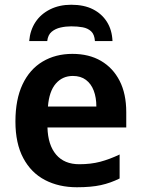

<svg xmlns="http://www.w3.org/2000/svg" viewBox="-20 -779 594 809"><path d="M285 -552Q355 -552 405.5 -522.5Q456 -493 484 -438.5Q512 -384 512 -306V-242H180Q182 -168 216.5 -127.5Q251 -87 314 -87Q363 -87 402.5 -97.5Q442 -108 484 -128V-27Q446 -8 405 1Q364 10 304 10Q228 10 169.5 -20.5Q111 -51 78 -113Q45 -175 45 -267Q45 -360 75 -423.5Q105 -487 159.5 -519.5Q214 -552 285 -552ZM287 -459Q243 -459 215 -426.5Q187 -394 182 -330H386Q386 -368 375 -397Q364 -426 342 -442.5Q320 -459 287 -459ZM280 -759Q334 -759 371.5 -740Q409 -721 430.5 -687Q452 -653 454 -606H380Q378 -634 364 -647Q350 -660 328.5 -664Q307 -668 280 -668Q257 -668 235 -663Q213 -658 197.5 -645Q182 -632 179 -606H103Q107 -652 129.5 -686Q152 -720 191 -739.5Q230 -759 280 -759Z"/></svg>

Font: Noto Sans Display SemiBold
Style: Regular
Weight: 600
Designer: Monotype Design Team
Foundry: Monotype Imaging Inc.
Version: Version 2.003